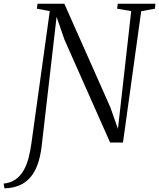

<svg xmlns="http://www.w3.org/2000/svg" viewBox="-110 -763 852 1028"><path d="M-86 245.5 -90.5 220Q-52.5 216 -26.5 197.5Q-0.5 179 16.2 149.8Q33 120.5 42.8 83.2Q52.5 46 58 5.5L156.5 -703.5L87.5 -716.5L91 -743H234.5L481 -188L521.5 -73L592.5 -703.5L517 -716.5L520.5 -743H722L719.5 -716.5L646 -703L548.5 0H479.5L235 -551L193 -673L113 20Q106.5 75.5 91.5 117Q76.5 158.5 52.2 186.8Q28 215 -6.5 229.5Q-41 244 -86 245.5Z"/></svg>

Font: Merriweather 96pt Light
Style: Italic
Weight: 300
Italic angle: -7.8°
Version: Version 2.101